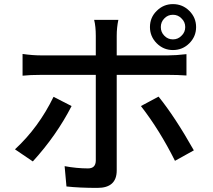

<svg xmlns="http://www.w3.org/2000/svg" viewBox="-20 -867 1040 936"><path d="M781 -777Q764 -760 764 -735Q764 -710 781 -693Q798 -675 823 -675Q848 -675 865 -693Q883 -710 883 -735Q883 -760 865 -777Q848 -795 823 -795Q798 -795 781 -777ZM744 -656Q711 -689 711 -735Q711 -782 744 -814Q777 -847 823 -847Q870 -847 903 -814Q936 -781 936 -735Q936 -689 903 -656Q870 -623 823 -623Q777 -623 744 -656ZM329 -350Q255 -206 140 -80L53 -139Q168 -245 241 -395ZM549 -502V-36Q549 49 455 49Q367 49 304 42L295 -57Q354 -46 409 -46Q446 -46 447 -83V-502H180Q126 -502 90 -498V-604Q139 -597 179 -597H447V-692Q447 -738 439 -770H557Q549 -733 549 -692V-597H800Q837 -597 889 -603V-499Q846 -502 801 -502ZM753 -396Q833 -297 925 -134L833 -83Q758 -233 667 -350Z"/></svg>

Font: Noto Sans S Chinese Medium
Style: Regular
Weight: 500
Designer: Ryoko NISHIZUKA  (kana & ideographs); Paul D. Hunt (Latin, Greek & Cyrillic); Wenlong ZHANG  (bopomofo); Sandoll Communi
Foundry: Adobe Systems Incorporated
Version: Version 1.000;PS 1;hotconv 1.0.78;makeotf.lib2.5.61930